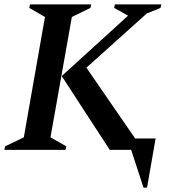

<svg xmlns="http://www.w3.org/2000/svg" viewBox="-27 -680 782 871"><path d="M-7 0 -4 -16 81 -57 177 -603 106 -644 109 -660H387L383 -644L299 -603L202 -57L274 -16L270 0ZM471 0 253 -335 554 -609 491 -644 494 -660H705L701 -644L639 -619L365 -373L586 -52H679L640 171H624L568 0Z"/></svg>

Font: Spectral SC SemiBold
Style: Italic
Weight: 600
Italic angle: -10°
Designer: Jean-Baptiste Levee
Foundry: Production Type
Version: Version 2.001